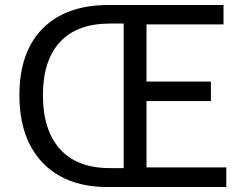

<svg xmlns="http://www.w3.org/2000/svg" viewBox="-20 -753 987 773"><path d="M412.1 0Q300.8 0 221.7 -43.9Q142.6 -87.9 100.3 -170.4Q58.1 -252.9 58.1 -369.1Q58.1 -544.4 152.3 -638.7Q246.6 -732.9 417 -732.9H879.9V-654.8H569.8V-424.8H829.1V-346.2H569.8V-79.1H891.1V0ZM422.9 -76.2H478V-658.2H422.9Q290 -658.2 221.4 -583.7Q152.8 -509.3 152.8 -369.1Q152.8 -229.5 221.4 -152.8Q290 -76.2 422.9 -76.2Z"/></svg>

Font: Source Han Sans CN
Style: Regular
Weight: 400
Designer: Ryoko NISHIZUKA  (kana, bopomofo & ideographs); Paul D. Hunt (Latin, Greek & Cyrillic); Sandoll Communications , Soo-you
Foundry: Adobe
Version: Version 2.004;hotconv 1.0.118;makeotfexe 2.5.65603